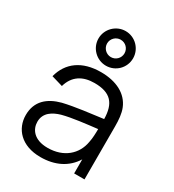

<svg xmlns="http://www.w3.org/2000/svg" viewBox="-198 -929 952 1053"><g transform="rotate(30 278.0 -402.0)"><path d="M285 -598.5C346 -598.5 394.5 -647.5 394.5 -708C394.5 -768 346 -817.5 285 -817.5C225 -817.5 175.5 -768 175.5 -708C175.5 -647.5 225 -598.5 285 -598.5ZM285 -653C255 -653 230 -678 230 -708C230 -738.5 255 -763 285 -763C316 -763 340 -738.5 340 -708C340 -678 316 -653 285 -653ZM224.5 15C316.5 15 388 -21 430 -89V0H495.5V-335.5C495.5 -375.5 492.5 -415.5 479.5 -447C451 -517 379 -555 280.5 -555C161.5 -555 85.5 -499 60.5 -402.5L132 -381.5C152.5 -453.5 205.5 -485.5 279.5 -485.5C382.5 -485.5 422 -438.5 423.5 -340.5C351.5 -331 250.5 -319.5 177.5 -302C97 -280.5 40 -233.5 40 -145C40 -59 102 15 224.5 15ZM233 -48.5C146 -48.5 113.5 -98 113.5 -145C113.5 -203.5 161 -229.5 207 -243C266.5 -259 351.5 -268 422.5 -276.5C422.5 -252 421.5 -217 415.5 -190.5C401.5 -109 336 -48.5 233 -48.5Z"/></g></svg>

Font: Hauora
Style: Regular
Weight: 400
Designer: Mikhail Sharanda
Foundry: WCYS & Co.
Version: Version 1.010